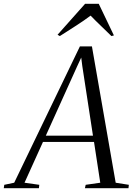

<svg xmlns="http://www.w3.org/2000/svg" viewBox="-81 -994 716 1014"><path d="M-61 0 -58.5 -18 -6 -29 341 -749H404.5L530 -29L599.5 -18L597.5 0H367.5L371.5 -18L448.5 -29L415.5 -244.5H146L48.5 -29L126.5 -18L124.5 0ZM161 -277.5H410L353.5 -646L348 -690L327.5 -646ZM223 -810.5 368.5 -974H440.5L520.5 -807L507.5 -803.5Q481 -830 453.2 -856.2Q425.5 -882.5 397.5 -911.5Q363.5 -886 324 -860.5Q284.5 -835 235 -803.5Z"/></svg>

Font: Merriweather 144pt Light
Style: Italic
Weight: 300
Italic angle: -7.8°
Version: Version 2.101